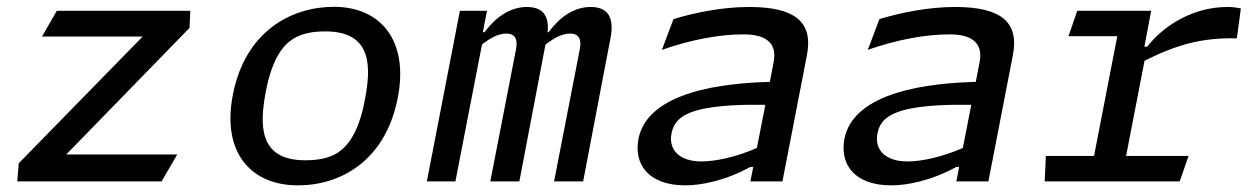

<svg xmlns="http://www.w3.org/2000/svg" viewBox="-20 -546 3760 578"><path d="M151 -513.5 106.5 -436H409.5L36.5 -54.5L32 0H466.5L513.5 -81H179.5L550.5 -462L553 -513.5Z M877 12C1004.5 12 1140.5 -61 1177.5 -252C1211 -423.5 1126.5 -525.5 985 -525.5C858.5 -525.5 718 -453 681 -260.5C647.5 -90 732.5 12 877 12ZM781 -274.5C801 -376.5 837 -413.5 862.5 -429C887.5 -444.5 918 -451.5 959.5 -451.5C1103 -451.5 1097.5 -341.5 1077.5 -241C1058 -138.5 1020.5 -101 995.5 -85.5C971.5 -70.5 940 -63.5 899 -63.5C756 -63.5 761.5 -173 781 -274.5Z M1543.5 0 1622 -411.5C1646 -430.5 1671.5 -445 1696.5 -445C1716.5 -445 1732.5 -435 1725.5 -398L1648 0H1735.5L1818 -432C1830 -495 1809 -525 1758 -525C1707 -525 1664 -493.5 1631.5 -449H1628.5C1634 -500.5 1612 -525 1566 -525C1515 -525 1471 -493 1438.5 -449H1433.5L1446 -513.5H1364.5L1265 0H1351L1431 -412C1455 -431 1480 -445 1504.5 -445C1524.5 -445 1540.5 -435 1533.5 -398L1456 0Z M2335.5 0 2409 -379C2428.5 -478 2376 -525 2235.5 -525C2155.5 -525 2073 -508.5 2007.5 -488.5L1972.5 -396C2063.5 -427.5 2146.5 -442.5 2219 -442.5C2279.5 -442.5 2321 -421 2309 -359L2297.5 -299.5C2162 -296 1930.5 -272 1902 -128C1887.5 -50.5 1933 12 2043 12C2090.5 12 2162.5 -1.5 2239 -43.5H2247.5L2239 0ZM2001.5 -144.5C2007.5 -174.5 2025 -199.5 2081 -214.5C2137.5 -230 2225 -231.5 2284 -230.5L2258.5 -100.5C2197 -73.5 2134.5 -60 2092 -60C2024.5 -60 1992 -95.5 2001.5 -144.5Z M2955.5 0 3029 -379C3048.5 -478 2996 -525 2855.5 -525C2775.5 -525 2693 -508.5 2627.5 -488.5L2592.5 -396C2683.5 -427.5 2766.5 -442.5 2839 -442.5C2899.5 -442.5 2941 -421 2929 -359L2917.5 -299.5C2782 -296 2550.5 -272 2522 -128C2507.5 -50.5 2553 12 2663 12C2710.5 12 2782.5 -1.5 2859 -43.5H2867.5L2859 0ZM2621.5 -144.5C2627.5 -174.5 2645 -199.5 2701 -214.5C2757.5 -230 2845 -231.5 2904 -230.5L2878.5 -100.5C2817 -73.5 2754.5 -60 2712 -60C2644.5 -60 2612 -95.5 2621.5 -144.5Z M3445.5 -513.5H3223L3196.5 -437H3343.5L3273.5 -76.5H3128.5L3125 0H3531.5L3558 -76.5H3370L3425.5 -363C3517.5 -409.5 3597 -433.5 3703.5 -430.5L3715.5 -520.5C3702 -523.5 3689 -525 3674.5 -525C3582.5 -525 3491.5 -479 3433.5 -405.5H3425Z"/></svg>

Font: Monaspace Argon
Style: Italic
Weight: 400
Italic angle: -11°
Designer: Riley Cran & the Lettermatic Team
Foundry: Lettermatic
Version: Version 1.101 (Monaspace Argon)